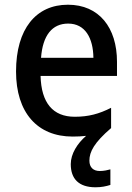

<svg xmlns="http://www.w3.org/2000/svg" viewBox="-20 -569 561 814"><path d="M359 112C359 74 380 35 451 -26V-112C400 -86 355 -74 297 -74C204 -74 155 -133 152 -247H476V-307C476 -452 400 -549 268 -549C133 -549 48 -447 48 -266C48 -92 138 10 288 10C309 10 328 9 345 7C308 39 280 83 280 127C280 189 314 225 385 225C410 225 429 221 448 215V149C437 152 421 156 403 156C376 156 359 141 359 112ZM269 -469C341 -469 375 -408 376 -324H154C161 -419 201 -469 269 -469Z"/></svg>

Font: Noto Sans Myanmar UI SemiCondensed Medium
Style: Regular
Weight: 500
Width: 4
Designer: Monotype Design Team
Foundry: Monotype Imaging Inc.
Version: Version 2.103